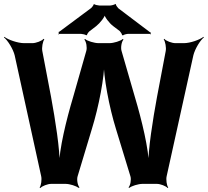

<svg xmlns="http://www.w3.org/2000/svg" viewBox="-48 -929 1050 970"><path d="M634 -437 566 -672C561 -688 566 -719 576 -729L572 -732C562 -722 526 -711 505 -711H450C429 -711 392 -722 382 -732L378 -729C388 -719 393 -688 388 -672L321 -437C287 -323 251 -176 250 -88H254C255 -176 231 -324 210 -439L166 -670C162 -688 168 -720 176 -730L172 -733C164 -722 133 -711 116 -711H74C42 -711 -7 -728 -26 -743L-28 -740C-9 -725 18 -682 26 -650L160 -39C164 -23 160 9 152 18L156 21C164 11 193 0 210 0H284C304 0 339 11 348 20L354 18C344 8 339 -22 344 -38L416 -277C451 -390 480 -539 480 -627H475C475 -539 503 -390 538 -277L611 -38C616 -22 611 8 601 18L606 20C615 11 651 0 671 0H745C762 0 791 11 799 21L802 18C794 9 790 -23 794 -39L929 -650C937 -682 963 -725 982 -740L980 -743C961 -728 913 -711 881 -711H838C821 -711 790 -722 782 -733L779 -730C787 -720 793 -688 789 -670L745 -438C724 -324 700 -175 701 -88H705C704 -175 668 -323 634 -437ZM710 -766 550 -887C546 -891 536 -904 538 -907L534 -909C532 -905 513 -901 507 -901H455C449 -901 430 -905 428 -908L425 -907C426 -904 416 -891 412 -888L252 -769C251 -768 249 -768 248 -768V-765C248 -764 250 -763 250 -762C250 -760 247 -758 246 -757L248 -755C249 -756 252 -758 254 -758H361C367 -758 385 -754 387 -751L392 -752C390 -755 400 -768 404 -771L438 -797C457 -812 484 -845 484 -861H478C478 -845 505 -811 524 -797L557 -772C561 -768 570 -755 568 -752L574 -750C575 -754 594 -758 600 -758H709C710 -758 711 -756 712 -755L715 -758C714 -759 712 -760 712 -761C712 -762 713 -762 714 -763L712 -766Z"/></svg>

Font: Asimov
Style: EdgeWide
Weight: 500
Designer: Google
Version: Version 2.000980: 2014